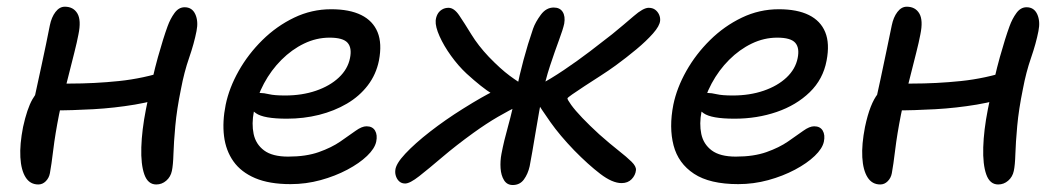

<svg xmlns="http://www.w3.org/2000/svg" viewBox="-20 -528 3088 561"><path d="M92 11Q68 11 54.8 -10Q41.6 -31 39.5 -68.5Q37.4 -106 47.4 -157Q59 -210 74.6 -237.6Q90.2 -265.2 110 -275.4Q120.6 -281.2 141 -282.5Q161.4 -283.8 183.4 -283.8Q256.4 -283.8 327.6 -291.2Q398.8 -298.6 468 -321.2L485.8 -252.2Q434 -232.4 374.2 -222.4Q314.4 -212.4 252.9 -208.9Q191.4 -205.4 133.4 -205.4L74.8 -214.4Q87.6 -273.4 101.6 -338Q115.6 -402.6 125.6 -453.8Q130.4 -477.6 142.1 -493Q153.8 -508.4 169.4 -508.4Q194.4 -508.4 206.1 -488.7Q217.8 -469 209.2 -427.4Q205 -405 197.1 -374Q189.2 -343 180.7 -309Q172.2 -275 164.4 -244.5Q156.6 -214 152.6 -193.6Q141.2 -136 135.7 -90.6Q130.2 -45.2 125.8 -21.8Q123.2 -8 113.8 1.5Q104.4 11 92 11ZM436.6 11Q412.2 11 401.8 -18.2Q391.4 -47.4 392.9 -97.5Q394.4 -147.6 406.4 -208.6Q425.6 -304.6 441.5 -361.2Q457.4 -417.8 469.6 -451Q477.6 -473.2 489.9 -490Q502.2 -506.8 519.4 -506.8Q541.4 -506.8 550.7 -486.3Q560 -465.8 554.2 -437.2Q547.2 -401.2 532.6 -359.1Q518 -317 508.8 -268Q496.6 -208.4 492.2 -159.9Q487.8 -111.4 486.8 -78.2Q485.8 -45 482.2 -28.6Q478.6 -11.2 465.8 -0.1Q453 11 436.6 11Z M829 10Q766.8 10 725.6 -7.5Q684.4 -25 662.1 -56.5Q639.8 -88 634.6 -130.2Q629.4 -172.4 639.4 -222Q649.6 -271.4 677.4 -320.7Q705.2 -370 746.7 -410.9Q788.2 -451.8 839.4 -476.4Q890.6 -501 947.6 -501Q1001.2 -501 1035.4 -484.1Q1069.6 -467.2 1083.2 -434.1Q1096.8 -401 1087.2 -351Q1079 -310.4 1054.6 -278.5Q1030.2 -246.6 993.5 -225.1Q956.8 -203.6 912.2 -192.4Q867.6 -181.2 818 -181.2Q750.4 -181.2 727.8 -197.2Q705.2 -213.2 708.6 -232.8Q710.8 -244.6 718.1 -250.5Q725.4 -256.4 739.8 -256.4Q750.6 -256.4 766.3 -252.7Q782 -249 813.2 -249Q862.6 -249 903.2 -262.9Q943.8 -276.8 970 -301.4Q996.2 -326 1002.6 -358Q1008.8 -388 995.6 -403Q982.4 -418 943 -418Q904.4 -418 868.5 -400.7Q832.6 -383.4 802.4 -353.2Q772.2 -323 751.3 -284.1Q730.4 -245.2 721.8 -202.2Q714.8 -166.4 721.1 -136.5Q727.4 -106.6 751.6 -88.5Q775.8 -70.4 822 -70.4Q874.2 -70.4 911.5 -83.6Q948.8 -96.8 974.7 -114.7Q1000.6 -132.6 1019 -145.8Q1037.4 -159 1050.8 -159Q1068.4 -159 1075.9 -146.3Q1083.4 -133.6 1079.2 -113.8Q1074.8 -93.8 1052.5 -72.4Q1030.2 -51 994.8 -32.2Q959.4 -13.4 916.7 -1.7Q874 10 829 10Z M1796.2 7Q1769.2 7 1734 -19.9Q1698.8 -46.8 1657.8 -88.6Q1615.6 -132.4 1588.4 -171Q1561.2 -209.6 1544 -237.6Q1542.2 -241.8 1540.7 -247.3Q1539.2 -252.8 1540.6 -259Q1541.2 -264.6 1545.6 -270.4Q1550 -276.2 1555.2 -279.6Q1588.4 -297 1627.5 -323.3Q1666.6 -349.6 1703.8 -377.9Q1741 -406.2 1768.6 -428Q1803.8 -456.8 1831.7 -481Q1859.6 -505.2 1875.2 -505.2Q1886.8 -505.2 1894.3 -499.6Q1901.8 -494 1905.7 -485.4Q1909.6 -476.8 1908.8 -467.6Q1907.6 -452.4 1888.1 -430.3Q1868.6 -408.2 1839.3 -383.8Q1810 -359.4 1779 -336.8Q1758.4 -321.8 1733.9 -306.1Q1709.4 -290.4 1687.7 -276.2Q1666 -262 1652.1 -252.3Q1638.2 -242.6 1638 -240.6Q1637.8 -237 1649.1 -221.3Q1660.4 -205.6 1681.5 -183.5Q1702.6 -161.4 1730.8 -135.6Q1762.2 -107.8 1786.8 -88.5Q1811.4 -69.2 1825.3 -55.5Q1839.2 -41.8 1838.2 -31Q1836.8 -16.2 1825.7 -4.6Q1814.6 7 1796.2 7ZM1163.8 8.2Q1154 8.2 1147.3 2.6Q1140.6 -3 1137.3 -12.1Q1134 -21.2 1135 -30Q1136 -48.8 1164.2 -78.9Q1192.4 -109 1236.8 -143.5Q1281.2 -178 1332 -209.8Q1363.6 -229.6 1385.3 -241.9Q1407 -254.2 1420.8 -260.9Q1434.6 -267.6 1442.2 -271.2L1457 -232Q1447.6 -235.4 1417.8 -253.8Q1388 -272.2 1343.2 -313Q1319 -335.6 1297.9 -364.9Q1276.8 -394.2 1264.3 -422.2Q1251.8 -450.2 1253 -467.6Q1253.8 -477.6 1258.2 -486.1Q1262.6 -494.6 1271.1 -499.9Q1279.6 -505.2 1290.6 -505.2Q1306.8 -505.2 1321.8 -483Q1336.8 -460.8 1357 -427.8Q1377.2 -394.8 1408.2 -362Q1442.4 -326.6 1469 -306.9Q1495.6 -287.2 1515 -276.8L1500.8 -221.8Q1467.8 -205.8 1434.6 -186.5Q1401.4 -167.2 1363.6 -140Q1312.4 -103 1272.5 -69Q1232.6 -35 1205.1 -13.4Q1177.6 8.2 1163.8 8.2ZM1478.2 12.6Q1461.4 12.6 1452.7 -1.5Q1444 -15.6 1442.6 -36.5Q1441.2 -57.4 1445.2 -78.4Q1452.4 -116.2 1464.9 -160.6Q1477.4 -205 1489.4 -267Q1497.4 -307 1509.7 -353Q1522 -399 1537.6 -444.2Q1544.4 -463.4 1560.1 -484.7Q1575.8 -506 1598 -506Q1616 -506 1624.1 -493.2Q1632.2 -480.4 1628.6 -459Q1625 -442.2 1613.3 -410.8Q1601.6 -379.4 1587.2 -336Q1572.8 -292.6 1562.2 -239Q1560 -228 1555.3 -201.6Q1550.6 -175.2 1545.4 -144.1Q1540.2 -113 1535.4 -85.1Q1530.6 -57.2 1527.6 -42.2Q1522.6 -19.8 1510.8 -3.6Q1499 12.6 1478.2 12.6Z M2137 10Q2053.8 10 2007.8 -20.3Q1961.8 -50.6 1948.1 -103.1Q1934.4 -155.6 1947.4 -222Q1957.6 -271.4 1985.4 -320.7Q2013.2 -370 2054.7 -410.9Q2096.2 -451.8 2147.4 -476.4Q2198.6 -501 2255.6 -501Q2309.2 -501 2343.4 -484.1Q2377.6 -467.2 2391.2 -434.1Q2404.8 -401 2395.2 -351Q2385 -296.4 2345.9 -258.5Q2306.8 -220.6 2249.4 -200.9Q2192 -181.2 2126 -181.2Q2058.4 -181.2 2035.8 -197.2Q2013.2 -213.2 2016.6 -232.8Q2018.8 -244.6 2026.1 -250.5Q2033.4 -256.4 2047.8 -256.4Q2058.6 -256.4 2074.3 -252.7Q2090 -249 2121.2 -249Q2170.6 -249 2211.2 -262.9Q2251.8 -276.8 2278 -301.4Q2304.2 -326 2310.6 -358Q2316.8 -388 2303.6 -403Q2290.4 -418 2251 -418Q2212.4 -418 2176.5 -400.7Q2140.6 -383.4 2110.4 -353.2Q2080.2 -323 2059.3 -284.1Q2038.4 -245.2 2029.8 -202.2Q2022.8 -166.4 2029.1 -136.5Q2035.4 -106.6 2059.6 -88.5Q2083.8 -70.4 2130 -70.4Q2182.2 -70.4 2219.5 -83.6Q2256.8 -96.8 2282.7 -114.7Q2308.6 -132.6 2327 -145.8Q2345.4 -159 2358.8 -159Q2376.4 -159 2383.9 -146.3Q2391.4 -133.6 2387.2 -113.8Q2382.8 -93.8 2360.5 -72.4Q2338.2 -51 2302.8 -32.2Q2267.4 -13.4 2224.7 -1.7Q2182 10 2137 10Z M2552 11Q2528 11 2514.8 -10Q2501.6 -31 2499.5 -68.5Q2497.4 -106 2507.4 -157Q2514.8 -192 2524.2 -215.9Q2533.6 -239.8 2545.1 -254.2Q2556.6 -268.6 2570 -275.4Q2580.6 -281.2 2601 -282.5Q2621.4 -283.8 2643.4 -283.8Q2716.4 -283.8 2787.6 -291.2Q2858.8 -298.6 2928 -321.2L2945.8 -252.2Q2894 -232.4 2834.2 -222.4Q2774.4 -212.4 2712.9 -208.9Q2651.4 -205.4 2593.4 -205.4L2534.8 -214.4Q2543.6 -253.6 2552.6 -295.9Q2561.6 -338.2 2570.1 -379Q2578.6 -419.8 2585.6 -453.8Q2590.4 -477.6 2602.1 -493Q2613.8 -508.4 2629.4 -508.4Q2654.4 -508.4 2666.1 -488.7Q2677.8 -469 2669.2 -427.4Q2665 -405 2657.1 -374Q2649.2 -343 2640.7 -309Q2632.2 -275 2624.4 -244.5Q2616.6 -214 2612.6 -193.6Q2601.2 -136 2595.7 -90.6Q2590.2 -45.2 2585.8 -21.8Q2583.2 -8 2573.8 1.5Q2564.4 11 2552 11ZM2896.6 11Q2872.2 11 2861.8 -18.2Q2851.4 -47.4 2852.9 -97.5Q2854.4 -147.6 2866.4 -208.6Q2885.6 -304.6 2901.5 -361.2Q2917.4 -417.8 2929.6 -451Q2937.6 -473.2 2949.9 -490Q2962.2 -506.8 2979.4 -506.8Q3001.4 -506.8 3010.7 -486.3Q3020 -465.8 3014.2 -437.2Q3007.2 -401.2 2992.6 -359.1Q2978 -317 2968.8 -268Q2956.6 -208.4 2952.2 -159.9Q2947.8 -111.4 2946.8 -78.2Q2945.8 -45 2942.2 -28.6Q2938.6 -11.2 2925.8 -0.1Q2913 11 2896.6 11Z"/></svg>

Font: Shantell Sans Light
Style: Italic
Weight: 300
Italic angle: -11°
Designer: Stephen Nixon, Anya Danilova, Shantell Martin
Foundry: Arrow Type
Version: Version 1.008;[ac192a2d6]